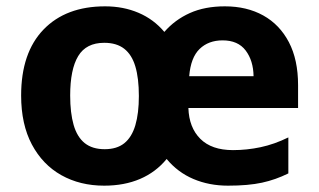

<svg xmlns="http://www.w3.org/2000/svg" viewBox="-20 -576 1007 606"><path d="M689.8 -556Q759 -556 810.9 -527.2Q862.7 -498.4 891.8 -442.9Q920.8 -387.4 920.8 -307.1V-235.1H574.6Q576.6 -173.3 612.3 -137.8Q648 -102.2 715.3 -102.2Q759.1 -102.2 802.5 -111.4Q845.9 -120.6 890.1 -142.3V-28.7Q850.1 -8.8 806.9 0.6Q763.6 10 699.6 10Q640.2 10 590.6 -11Q541 -32 506 -74.2Q471.9 -32.6 422.2 -11.3Q372.4 10 308.8 10Q232.7 10 173.6 -23.1Q114.6 -56.2 80.6 -119.9Q46.7 -183.7 46.7 -274.5Q46.7 -409.5 117.4 -482.8Q188.1 -556 311.8 -556Q369.3 -556 417.2 -535.6Q465.1 -515.2 498.7 -475.3Q532 -513.6 579.2 -534.8Q626.4 -556 689.8 -556ZM309 -440.9Q252 -440.9 226.8 -399Q201.5 -357.2 201.5 -274.5Q201.5 -219.7 212.4 -181.6Q223.4 -143.6 247.4 -124.3Q271.5 -105.1 310.4 -105.1Q349 -105.1 372.5 -124.1Q396.1 -143.2 407.2 -180.8Q418.3 -218.5 418.3 -272.9Q418.3 -328.9 407.2 -366.2Q396.1 -403.4 372 -422.2Q348 -440.9 309 -440.9ZM682.7 -448.6Q638 -448.6 610 -421.5Q582 -394.4 577.2 -335.6H780.3Q779.6 -384.5 755.4 -416.6Q731.2 -448.6 682.7 -448.6Z"/></svg>

Font: Noto Sans Symbols
Style: Regular
Weight: 400
Designer: Monotype Design Team
Foundry: Monotype Imaging Inc.
Version: Version 2.002